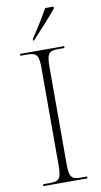

<svg xmlns="http://www.w3.org/2000/svg" viewBox="-101 -976 537 1021"><g transform="rotate(-10 167.0 -465.5)"><path d="M128 -781V-771H132C174 -815 238 -886 266 -921V-931H221C196 -886 156 -822 128 -781ZM47 0H285V-10H251C200 -10 189 -24 189 -95V-619C189 -690 200 -704 251 -704H285V-714H47V-704H84C135 -704 146 -690 146 -620V-95C146 -24 135 -10 84 -10H47Z"/></g></svg>

Font: Noto Serif Display ExtraLight
Style: Regular
Weight: 200
Designer: Monotype Design Team
Foundry: Monotype Imaging Inc.
Version: Version 2.009